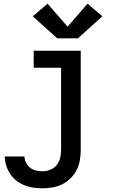

<svg xmlns="http://www.w3.org/2000/svg" viewBox="-20 -804 640 1037"><path d="M210 213Q185 213 160 209.5Q135 206 111.5 196.5Q88 187 68.5 171.5Q49 156 35 135Q21 114 13.5 90Q6 66 6 41H112Q113 59 121 75Q129 91 143 102Q157 113 174.5 117Q192 121 210 121Q231 121 252 112.5Q273 104 286.5 87Q300 70 305 48.5Q310 27 310 5V-438H162V-530H416V5Q416 33 411.5 60.5Q407 88 394.5 113Q382 138 362 158Q342 178 317.5 190.5Q293 203 265 208Q237 213 210 213ZM289 -597 157 -716 237 -784 345 -660 453 -784 533 -716 401 -597Z"/></svg>

Font: Iosevka Curly SmBdEx
Style: Regular
Weight: 600
Width: 7
Monospace: yes
Designer: Belleve Invis
Foundry: Belleve Invis
Version: Version 11.1.0; ttfautohint (v1.8.3)